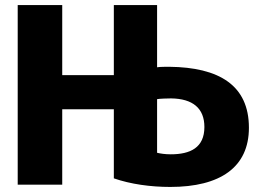

<svg xmlns="http://www.w3.org/2000/svg" viewBox="-20 -720 1054 759"><path d="M430 -15V-288H226V10H50V-700H226V-423H430V-700H601V-454C611 -456 637 -456 649 -456C846 -454 964 -383 964 -215C964 -59 851 19 653 19C575 19 496 8 430 -15ZM788 -218C788 -292 742 -330 656 -331C642 -331 610 -330 601 -328V-116C614 -113 632 -110 655 -110C732 -110 788 -136 788 -218Z"/></svg>

Font: Repo ExtraBold
Style: Bold
Weight: 700
Designer: Stefan Peev
Foundry: Context Ltd
Version: Version 1.502